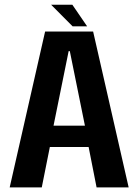

<svg xmlns="http://www.w3.org/2000/svg" viewBox="-20 -812 600 832"><path d="M22 0 175.5 -675.5H383.5L537.5 0H398.5L364 -175H196L161 0ZM212 -267.5H348L282.5 -590.5H277.5ZM294.5 -698 201.5 -791.5H293.5L357.5 -698Z"/></svg>

Font: Anybody SemiBold
Style: Regular
Weight: 600
Designer: Tyler Finck
Foundry: Etcetera Type Company
Version: Version 1.010; ttfautohint (v1.8.3) -l 8 -r 50 -G 200 -x 14 